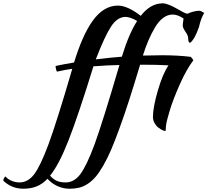

<svg xmlns="http://www.w3.org/2000/svg" viewBox="-211 -774 1255 1161"><path d="M125 -375Q175.8 -386.2 236.8 -396Q261.7 -477.1 288.6 -538.3Q315.4 -599.6 347.9 -646Q380.4 -692.4 419.2 -716.3Q458 -740.2 502 -740.2Q559.6 -740.2 640.1 -678.2Q699.2 -753.9 772.9 -753.9Q789.1 -753.9 813 -744.1Q836.9 -734.4 856.9 -722.4Q877 -710.4 896 -700.7Q915 -690.9 922.9 -690.9Q935.1 -697.8 956.8 -703.4Q978.5 -709 993.2 -709Q1003.9 -709 1023.9 -695.8Q1004.4 -665 992.2 -610.8Q966.8 -537.1 939 -515.1Q926.8 -515.1 926.8 -543.9Q926.8 -558.6 910.4 -582.3Q894 -606 894 -619.1Q894 -629.9 898.9 -662.1Q863.3 -686 833 -686Q802.7 -686 775.6 -665.8Q748.5 -645.5 726.3 -608.2Q704.1 -570.8 687 -530.8Q669.9 -490.7 652.8 -438Q729 -439.9 769 -439.9Q864.3 -439.9 942.9 -430.2Q953.6 -419.4 958 -409.2Q916 -353.5 876.2 -263.9Q836.4 -174.3 816.2 -108.2Q795.9 -42 793 -15.1Q792 -8.8 791.7 -2.4Q791.5 3.9 791.3 7.1Q791 10.3 790.8 13.2Q790.5 16.1 789.8 17.1Q789.1 18.1 787.1 18.1Q782.2 18.1 771.2 12.9Q760.3 7.8 747.1 -2Q733.9 -11.7 723.9 -29.1Q713.9 -46.4 713.9 -66.9Q713.9 -125.5 743.7 -227.3Q773.4 -329.1 808.1 -378.9Q749 -382.8 636.2 -382.8Q599.6 -260.7 570.1 -169.2Q540.5 -77.6 512.2 0.2Q483.9 78.1 460.7 132.1Q437.5 186 412.8 228.5Q388.2 271 366.2 296.4Q344.2 321.8 318.4 338.4Q292.5 355 266.8 361.1Q241.2 367.2 209 367.2Q171.4 367.2 136.5 351.3Q101.6 335.4 76.2 307.1Q44.4 339.8 9.5 353.5Q-25.4 367.2 -69.8 367.2Q-140.1 367.2 -190.9 318.8Q-190.9 312 -187 304Q-183.1 295.9 -178.2 293Q-164.1 309.6 -140.9 319.3Q-117.7 329.1 -92.8 329.1Q-41.5 329.1 -3.9 279.1Q33.7 229 82 99.1Q131.3 -33.7 226.1 -357.9Q182.6 -352.1 133.8 -340.8Q130.4 -344.2 127.7 -356.2Q125 -368.2 125 -375ZM511.2 -380.9Q434.6 -379.4 354 -373Q262.7 -77.1 204.3 72.3Q146 221.7 91.8 288.1Q108.9 307.6 130.1 318.4Q151.4 329.1 186 329.1Q237.3 329.1 274.9 279.1Q312.5 229 360.8 99.1Q410.6 -37.6 511.2 -380.9ZM368.2 -415Q470.2 -427.2 525.9 -431.2Q568.4 -570.3 618.2 -647Q598.6 -659.7 578.9 -665.8Q559.1 -671.9 548.8 -671.9Q498.5 -671.9 460.2 -613Q421.9 -554.2 368.2 -415Z"/></svg>

Font: Kaushan Script
Style: Regular
Weight: 400
Designer: Pablo Impallari
Foundry: Pablo Impallari
Version: Version 1.002